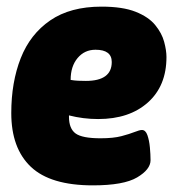

<svg xmlns="http://www.w3.org/2000/svg" viewBox="-20 -551 537 579"><path d="M260 8Q132 8 73 -48Q14 -104 14 -210Q14 -303 42.5 -375.5Q71 -448 131.5 -489.5Q192 -531 286 -531Q350 -531 389 -515.5Q428 -500 448 -475.5Q468 -451 475 -425Q482 -399 482 -379Q482 -292 426 -242Q370 -192 276 -192Q231 -192 188 -203V-199Q188 -163 208 -148.5Q228 -134 283 -134Q322 -134 346.5 -140.5Q371 -147 386 -153Q401 -159 408 -159Q419 -159 424.5 -143.5Q430 -128 432 -106.5Q434 -85 434 -68Q434 -40 393.5 -16Q353 8 260 8ZM239 -307Q317 -307 317 -364Q317 -401 268 -401Q235 -401 214 -376Q193 -351 193 -310Q204 -308 216 -307.5Q228 -307 239 -307Z"/></svg>

Font: Asap Semi Condensed Semi Condensed Black
Style: Italic
Weight: 900
Width: 4
Italic angle: -6°
Designer: Pablo Cosgaya
Foundry: Omnibus-Type
Version: Version 3.001; ttfautohint (v1.8.4.7-5d5b)